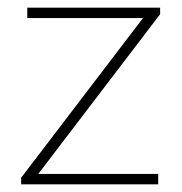

<svg xmlns="http://www.w3.org/2000/svg" viewBox="-20 -480 473 500"><path d="M35 -17 360 -443H397L72 -17ZM35 0V-17L56 -27H392V0ZM51 -433V-460H397V-443L366 -433Z"/></svg>

Font: Outfit Thin
Style: Regular
Weight: 100
Designer: Rodrigo Fuenzalida
Foundry: fragTYPE
Version: Version 1.000